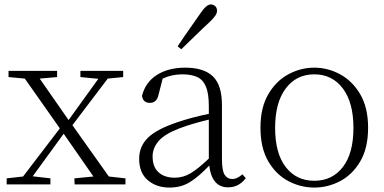

<svg xmlns="http://www.w3.org/2000/svg" viewBox="-20 -823 1715 857"><path d="M465.8 -35.2 540 -26.9V0H313L312 -26.9L397 -35.2L264.2 -226.1L126 -36.1L205.1 -26.9V0H9.8V-26.9L83 -35.2L247.1 -250L90.8 -472.2L18.1 -479V-506.8H234.9V-479L157.2 -472.2L286.1 -287.1L418.9 -471.2L338.9 -479V-506.8H529.8V-479L460.9 -472.2L303.2 -264.2Z M789.1 -603 772.9 -616.2Q798.3 -654.8 824.7 -692.1Q851.1 -729.5 875 -764.2Q901.4 -803.2 920.9 -803.2Q931.6 -803.2 940.2 -795.9Q948.7 -788.6 948.7 -774.9Q948.7 -764.6 941.2 -753.2Q933.6 -741.7 914.1 -723.1Q885.3 -696.8 853.5 -665.5Q821.8 -634.3 789.1 -603ZM912.1 -115.2V-289.1Q877.4 -280.8 843 -270.8Q808.6 -260.7 780.8 -250Q714.4 -224.6 687.7 -193.1Q661.1 -161.6 661.1 -125Q661.1 -77.6 688 -53.7Q714.8 -29.8 759.8 -29.8Q797.4 -29.8 830.6 -49.6Q863.8 -69.3 912.1 -115.2ZM1062 -44.9 1077.1 -27.8Q1046.4 13.2 998 13.2Q960.4 13.2 939.7 -12.5Q918.9 -38.1 914.1 -84Q867.2 -34.7 827.9 -10.3Q788.6 14.2 736.8 14.2Q678.2 14.2 639.6 -18.8Q601.1 -51.8 601.1 -113.8Q601.1 -168.9 639.4 -207.3Q677.7 -245.6 770 -276.9Q802.7 -288.1 839.6 -297.9Q876.5 -307.6 912.1 -314.9V-349.1Q912.1 -405.3 899.2 -436.3Q886.2 -467.3 860.1 -479.2Q834 -491.2 793.9 -491.2Q772 -491.2 750.2 -486.8Q728.5 -482.4 706.1 -472.2L688 -401.9Q680.7 -363.8 648.9 -363.8Q618.7 -363.8 613.8 -395Q628.9 -455.6 679.9 -488.3Q731 -521 807.1 -521Q889.6 -521 930.2 -482.2Q970.7 -443.4 970.7 -354V-112.8Q970.7 -61 982.9 -42.5Q995.1 -23.9 1017.1 -23.9Q1038.1 -23.9 1062 -44.9Z M1382.8 14.2Q1321.8 14.2 1266.8 -14.9Q1211.9 -43.9 1177.2 -103.3Q1142.6 -162.6 1142.6 -252.9Q1142.6 -342.8 1177.5 -402.3Q1212.4 -461.9 1267.3 -491.5Q1322.3 -521 1382.8 -521Q1442.9 -521 1497.8 -491.5Q1552.7 -461.9 1587.9 -402.3Q1623 -342.8 1623 -252.9Q1623 -162.1 1588.1 -102.8Q1553.2 -43.5 1498.3 -14.6Q1443.4 14.2 1382.8 14.2ZM1382.8 -16.1Q1462.9 -16.1 1510.3 -77.4Q1557.6 -138.7 1557.6 -252Q1557.6 -365.2 1510.3 -428.2Q1462.9 -491.2 1382.8 -491.2Q1302.7 -491.2 1255.4 -428.2Q1208 -365.2 1208 -252Q1208 -138.7 1255.4 -77.4Q1302.7 -16.1 1382.8 -16.1Z"/></svg>

Font: Source Han Serif CN ExtraLight
Style: Regular
Weight: 250
Designer: Ryoko NISHIZUKA  (kana & ideographs); Frank Grießhammer (Latin, Greek & Cyrillic); Wenlong ZHANG  (bopomofo); Sandoll Co
Foundry: Adobe Systems Incorporated
Version: Version 1.001;PS 1.001;hotconv 16.6.54;makeotf.lib2.5.65590